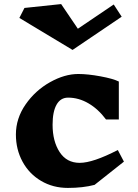

<svg xmlns="http://www.w3.org/2000/svg" viewBox="-20 -912 678 942"><path d="M563 -512V-326H500Q462 -377 414 -405Q366 -433 314 -433Q277 -433 257.5 -398.5Q238 -364 238 -300Q238 -219 272.5 -166Q307 -113 371 -113Q436 -113 558 -176L588 -119L444 -5Q387 10 313 10Q240 10 181.5 -24.5Q123 -59 90.5 -119Q58 -179 58 -252Q58 -331 105.5 -399.5Q153 -468 225 -508.5Q297 -549 364 -549Q411 -549 473 -537.5Q535 -526 563 -512ZM336 -667 75 -824 100 -873 280 -892 362 -771 538 -890 577 -830Z"/></svg>

Font: Inknut Antiqua
Style: Bold
Weight: 700
Designer: Claus Eggers Sørensen
Foundry: Claus Eggers Sørensen
Version: Version 1.003; ttfautohint (v1.8.2) -l 8 -r 50 -G 200 -x 14 